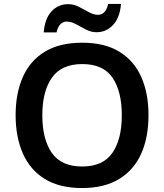

<svg xmlns="http://www.w3.org/2000/svg" viewBox="-20 -941 830 971"><path d="M731 -358Q731 -247 694.5 -164.5Q658 -82 583 -36Q508 10 395 10Q281 10 206.5 -36Q132 -82 95.5 -165Q59 -248 59 -359Q59 -469 95.5 -551.5Q132 -634 206.5 -679.5Q281 -725 396 -725Q509 -725 583.5 -679.5Q658 -634 694.5 -551.5Q731 -469 731 -358ZM194 -358Q194 -237 242 -168Q290 -99 395 -99Q501 -99 548.5 -168Q596 -237 596 -358Q596 -479 549 -548Q502 -617 396 -617Q291 -617 242.5 -548Q194 -479 194 -358ZM201 -777Q207 -848 241 -884Q275 -920 325 -920Q353 -920 379 -906.5Q405 -893 429.5 -879.5Q454 -866 476 -866Q494 -866 507.5 -879.5Q521 -893 527 -921H592Q586 -851 551.5 -814.5Q517 -778 468 -778Q441 -778 415 -791.5Q389 -805 364.5 -818.5Q340 -832 317 -832Q299 -832 285.5 -818.5Q272 -805 266 -777Z"/></svg>

Font: Noto Sans Hanifi Rohingya SemiBold
Style: Regular
Weight: 600
Version: Version 2.101